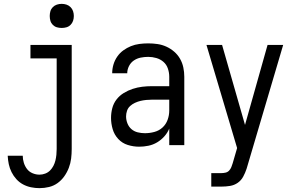

<svg xmlns="http://www.w3.org/2000/svg" viewBox="-20 -753 1540 996"><path d="M185 223Q163 223 141 218.5Q119 214 99.5 203.5Q80 193 65 176.5Q50 160 40 140Q30 120 25.5 98.5Q21 77 20 55H98Q98 73 103.5 91Q109 109 120 123.5Q131 138 148.5 145.5Q166 153 185 153Q200 153 214.5 147.5Q229 142 239.5 131.5Q250 121 257 107.5Q264 94 267.5 79.5Q271 65 272.5 50Q274 35 274 20V-450H138V-520H352V20Q352 45 349 69.5Q346 94 337 117.5Q328 141 313.5 161.5Q299 182 279 196.5Q259 211 234.5 217Q210 223 185 223ZM300 -608Q287 -608 275 -611.5Q263 -615 254 -624Q245 -633 241.5 -645Q238 -657 238 -670Q238 -683 241.5 -695Q245 -707 254 -716Q263 -725 275 -729Q287 -733 300 -733Q313 -733 325 -729Q337 -725 346 -716Q355 -707 359 -695Q363 -683 363 -670Q363 -657 359 -645Q355 -633 346 -624Q337 -615 325 -611.5Q313 -608 300 -608Z M702 8Q672 8 643 -1Q614 -10 593.5 -32Q573 -54 564.5 -83Q556 -112 556 -141Q556 -167 562.5 -192Q569 -217 584.5 -237Q600 -257 622 -270.5Q644 -284 668.5 -292Q693 -300 718 -303Q743 -306 769 -306H858V-355Q858 -376 851 -397Q844 -418 828 -432Q812 -446 791 -452Q770 -458 749 -458Q729 -458 709.5 -454Q690 -450 674 -439Q658 -428 649 -410Q640 -392 640 -373Q640 -373 640 -373Q640 -373 640 -373Q640 -373 640 -373Q640 -373 640 -373Q640 -373 640 -373Q640 -373 640 -373H562Q562 -373 562 -373Q562 -373 562 -373Q562 -396 568.5 -418Q575 -440 588 -459Q601 -478 619.5 -491.5Q638 -505 659 -513.5Q680 -522 703 -525Q726 -528 749 -528Q773 -528 797 -524.5Q821 -521 843 -511Q865 -501 883.5 -485Q902 -469 914 -448Q926 -427 931 -403Q936 -379 936 -355V0H858V-86Q849 -64 832.5 -45.5Q816 -27 795 -14.5Q774 -2 750 3Q726 8 702 8ZM732 -62Q756 -62 780.5 -68.5Q805 -75 823 -91.5Q841 -108 849.5 -131.5Q858 -155 858 -180V-236H769Q754 -236 738.5 -234.5Q723 -233 708.5 -229.5Q694 -226 680 -219.5Q666 -213 655 -203Q644 -193 639 -178.5Q634 -164 634 -149Q634 -131 641 -113Q648 -95 662 -83Q676 -71 694.5 -66.5Q713 -62 732 -62Z M1076 215V145H1129Q1139 145 1150 142.5Q1161 140 1168.5 132Q1176 124 1180 114Q1184 104 1187 94L1210 15L1051 -520H1132L1251 -105L1368 -520H1449L1262 113Q1261 116 1260.5 118Q1260 120 1259 123Q1252 144 1241.5 163.5Q1231 183 1213 195.5Q1195 208 1173 211.5Q1151 215 1129 215Z"/></svg>

Font: Zed Mono
Style: Regular
Weight: 400
Monospace: yes
Designer: Belleve Invis
Foundry: Belleve Invis
Version: Version 1.0.0; ttfautohint (v1.8.4)